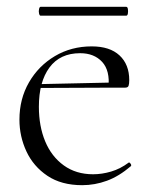

<svg xmlns="http://www.w3.org/2000/svg" viewBox="-20 -531 445 563"><path d="M221 12Q160 12 119 -15.5Q78 -43 57.5 -87Q37 -131 37 -180Q37 -241 65 -289.5Q93 -338 141 -366.5Q189 -395 249 -395Q302 -395 330.5 -368.5Q359 -342 359 -296Q359 -285 357 -279.5Q355 -274 347 -274H298Q303 -324 279.5 -349.5Q256 -375 215 -375Q156 -375 125 -333Q94 -291 94 -218Q94 -161 112.5 -116.5Q131 -72 167 -46Q203 -20 253 -20Q279 -20 306 -28Q333 -36 357 -54Q359 -56 362.5 -51.5Q366 -47 364 -44Q329 -14 293.5 -1Q258 12 221 12ZM81 -273 80 -284 310 -289V-274ZM99 -485Q96 -485 94.5 -491.5Q93 -498 94.5 -504.5Q96 -511 99 -511H350Q354 -511 355 -504.5Q356 -498 355 -491.5Q354 -485 350 -485Z"/></svg>

Font: Cormorant Light Light
Style: Regular
Weight: 300
Version: Version 4.000